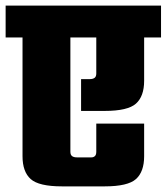

<svg xmlns="http://www.w3.org/2000/svg" viewBox="-40 -662 592 682"><path d="M40 -570H210V-123Q210 -112 216 -107.5Q222 -103 233 -103H285Q292 -103 297 -107.5Q302 -112 302 -123V-223H472V-107Q472 -52 443 -26Q414 0 332 0H180Q98 0 69 -26Q40 -52 40 -107ZM302 -570H472V-375Q472 -320 443 -294Q414 -268 332 -268H248V-381H279Q290 -381 296 -385.5Q302 -390 302 -401ZM-20 -642H532V-529H-20Z"/></svg>

Font: Teko Light
Style: Bold
Weight: 700
Version: Version 2.000;gftools[0.9.28.dev9+g7d2139d.d20230707]